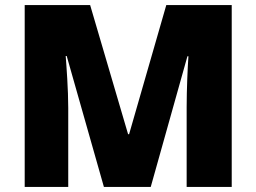

<svg xmlns="http://www.w3.org/2000/svg" viewBox="-20 -734 1007 754"><path d="M388 0H572L716 -513H720C717 -473 713 -380 713 -313V0H890V-714H633L487 -207H483L334 -714H77V0H248V-310C248 -383 241 -474 238 -514H242Z"/></svg>

Font: Noto Sans Malayalam Black
Style: Regular
Weight: 900
Designer: Jelle Bosma - Monotype Design Team
Foundry: Monotype Imaging Inc.
Version: Version 2.104